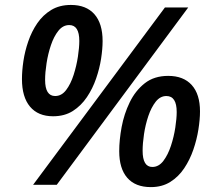

<svg xmlns="http://www.w3.org/2000/svg" viewBox="-20 -744 866 773"><path d="M193.8 -275.9Q133.3 -275.9 100.8 -314.7Q68.4 -353.5 68.4 -425.8Q68.4 -458.5 74.2 -498Q80.1 -537.6 93.8 -577.4Q107.4 -617.2 130.1 -650.4Q152.8 -683.6 186.3 -703.9Q219.7 -724.1 265.6 -724.1Q327.1 -724.1 360.1 -686.8Q393.1 -649.4 393.1 -578.6Q393.1 -547.4 387 -507.8Q380.9 -468.3 366.9 -427.7Q353 -387.2 329.8 -352.8Q306.6 -318.4 273.2 -297.1Q239.7 -275.9 193.8 -275.9ZM113.3 0 644 -713.9H737.8L208.5 0ZM202.1 -357.4Q228 -357.4 246.3 -381.6Q264.6 -405.8 276.4 -442.4Q288.1 -479 293.7 -516.1Q299.3 -553.2 299.3 -579.1Q299.3 -643.1 258.8 -643.1Q233.4 -643.1 215.1 -620.1Q196.8 -597.2 185.1 -562.3Q173.3 -527.3 167.5 -489.7Q161.6 -452.1 161.6 -422.4Q161.6 -357.4 202.1 -357.4ZM587.4 9.3Q524.9 9.3 492.4 -28.1Q460 -65.4 460 -135.3Q460 -180.2 469.7 -232.7Q479.5 -285.2 502.2 -332Q524.9 -378.9 562.7 -408.7Q600.6 -438.5 657.2 -438.5Q718.8 -438.5 752 -401.6Q785.2 -364.7 785.2 -295.4Q785.2 -263.2 778.8 -222.9Q772.5 -182.6 758.5 -141.8Q744.6 -101.1 721.7 -66.7Q698.7 -32.2 665.5 -11.5Q632.3 9.3 587.4 9.3ZM593.3 -71.8Q619.1 -71.8 637.7 -96.2Q656.2 -120.6 668.2 -157Q680.2 -193.4 685.8 -230.5Q691.4 -267.6 691.4 -293Q691.4 -357.4 649.9 -357.4Q625 -357.4 606.9 -334.5Q588.9 -311.5 577.1 -276.6Q565.4 -241.7 559.8 -204.1Q554.2 -166.5 554.2 -137.2Q554.2 -71.8 593.3 -71.8Z"/></svg>

Font: Open Sans SemiBold
Style: Italic
Weight: 600
Italic angle: -12°
Designer: Monotype Design Team
Foundry: Monotype Imaging Inc.
Version: Version 3.003; ttfautohint (v1.8.4)